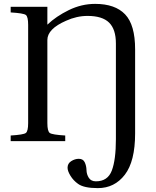

<svg xmlns="http://www.w3.org/2000/svg" viewBox="-20 -727 801 989"><path d="M35 0V-29Q101 -33 113 -42Q125 -51 125 -93V-599Q125 -641 113 -650Q101 -659 35 -663V-692H224V-600Q269 -643 334.5 -675Q400 -707 470 -707Q573 -707 624.5 -653Q676 -599 676 -473V-40Q676 104 623 173Q570 242 484 242Q412 242 382 220Q358 203 343 178.5Q328 154 328 137Q328 115 347 103Q366 91 386 91Q408 91 416.5 109Q425 127 425.5 149Q426 171 437.5 189Q449 207 474 207Q535 207 556 151.5Q577 96 577 -10V-503Q577 -576 542 -610.5Q507 -645 431 -645Q375 -645 320 -620Q224 -578 224 -521V-93Q224 -51 236.5 -42Q249 -33 316 -29V0Z"/></svg>

Font: Heuristica
Style: Regular
Weight: 400
Version: Version 1.0.1 ; ttfautohint (v1.4.1)